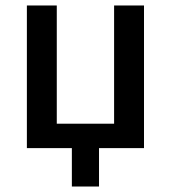

<svg xmlns="http://www.w3.org/2000/svg" viewBox="-20 -540 623 700"><path d="M242 140V0H78V-520H187V-89H396V-520H505V0H341V140Z"/></svg>

Font: IBM Plex Sans Medm
Style: Regular
Weight: 500
Designer: Mike Abbink, Paul van der Laan, Pieter van Rosmalen
Foundry: Bold Monday
Version: Version 3.005